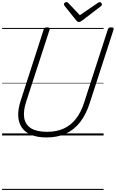

<svg xmlns="http://www.w3.org/2000/svg" viewBox="-20 -1301 1112 1844"><path d="M428 19Q339 19 279.5 -6Q220 -31 189 -77Q158 -123 155 -187Q152 -251 177 -329L400 -1019Q404 -1029 410.5 -1033.5Q417 -1038 433 -1038Q447 -1038 453.5 -1033.5Q460 -1029 457 -1018L231 -323Q202 -234 212.5 -169Q223 -104 277.5 -69.5Q332 -35 432 -35Q522 -35 591 -66Q660 -97 709 -159.5Q758 -222 788 -316L1016 -1019Q1019 -1029 1025.5 -1033.5Q1032 -1038 1048 -1038Q1077 -1038 1071 -1018L842 -312Q807 -202 749.5 -128Q692 -54 612 -17.5Q532 19 428 19ZM937 -1281Q945 -1281 952 -1273.5Q959 -1266 959 -1259Q959 -1253 957 -1249.5Q955 -1246 950 -1242L768 -1103Q758 -1096 751.5 -1093Q745 -1090 737 -1090Q730 -1090 724.5 -1093.5Q719 -1097 713 -1104L600 -1245Q597 -1249 595.5 -1253Q594 -1257 594 -1261Q594 -1270 603 -1275.5Q612 -1281 619 -1281Q626 -1281 629.5 -1278Q633 -1275 637 -1271L747 -1155L915 -1270Q923 -1275 927 -1278Q931 -1281 937 -1281ZM0 513H975V523H0ZM0 -20H975V0H0ZM0 -505H975V-500H0ZM0 -1033H975V-1023H0Z"/></svg>

Font: Playwrite IN Guides
Style: Regular
Weight: 400
Designer: Veronika Burian, José Scaglione
Foundry: TypeTogether
Version: Version 1.003